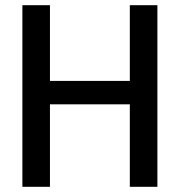

<svg xmlns="http://www.w3.org/2000/svg" viewBox="-20 -718 690 738"><path d="M479 0V-698H585V0ZM66 0V-698H172V0ZM157 -317V-407H493V-317Z"/></svg>

Font: Azeret Mono Thin
Style: Regular
Weight: 400
Version: Version 1.002